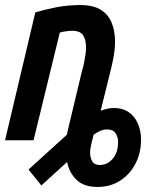

<svg xmlns="http://www.w3.org/2000/svg" viewBox="-39 -556 619 761"><path d="M348 185Q293 185 264 156.5Q235 128 227 86L125 179L74 116L226 -22Q227 -28 229 -36Q231 -44 232 -49L286 -275Q290 -287 293.5 -303.5Q297 -320 299.5 -337Q302 -354 302 -368Q302 -398 290.5 -416Q279 -434 247 -434Q237 -434 222.5 -432Q208 -430 198 -427L94 0H-19L101 -507Q138 -518 183.5 -527Q229 -536 279 -536Q330 -536 360 -517.5Q390 -499 403.5 -466Q417 -433 417 -390Q417 -375 415 -357Q413 -339 409.5 -321Q406 -303 402 -287L360 -117Q375 -123 388.5 -125.5Q402 -128 412 -128Q447 -128 471 -111.5Q495 -95 507.5 -66Q520 -37 520 -3Q520 51 497.5 93.5Q475 136 436.5 160.5Q398 185 348 185ZM357 98Q386 98 407.5 73.5Q429 49 429 6Q429 -13 419 -28Q409 -43 386 -43Q372 -43 359 -37.5Q346 -32 332 -22Q323 13 320.5 26.5Q318 40 318 48Q318 68 326.5 83Q335 98 357 98Z"/></svg>

Font: Ubuntu Sans Mono SemiBold
Style: Italic
Weight: 600
Italic angle: -13.5°
Monospace: yes
Designer: Dalton Maag Ltd
Foundry: Dalton Maag Ltd
Version: Version 1.006